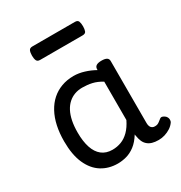

<svg xmlns="http://www.w3.org/2000/svg" viewBox="-183 -902 989 1049"><g transform="rotate(-30 312.0 -377.0)"><path d="M258 17Q201 17 157 -10.5Q113 -38 88 -94Q63 -150 63 -235Q63 -287 72.5 -331Q82 -375 101 -410Q120 -445 147 -469Q174 -493 209 -506Q244 -519 286 -519Q318 -519 352 -508.5Q386 -498 416 -481V-486Q416 -501 427 -508Q438 -515 460 -515Q482 -515 492.5 -508.5Q503 -502 503 -488V-96Q503 -83 507 -74.5Q511 -66 518 -62Q525 -58 534 -58Q544 -58 550.5 -60.5Q557 -63 563.5 -68Q570 -73 579 -80Q586 -86 595 -83.5Q604 -81 613 -73Q622 -63 623 -52Q624 -41 619 -33Q608 -17 591 -6Q574 5 554.5 11Q535 17 515 17Q492 17 475 12Q458 7 446 -3.5Q434 -14 427.5 -29Q421 -44 418 -63Q418 -64 417 -67.5Q416 -71 416 -75Q393 -38 366.5 -18Q340 2 312 9.5Q284 17 258 17ZM151 -239Q151 -184 164 -144.5Q177 -105 203.5 -84Q230 -63 270 -63Q299 -63 325.5 -73Q352 -83 375 -106Q398 -129 416 -166V-408Q385 -427 356 -433.5Q327 -440 295 -440Q269 -440 247 -432Q225 -424 207 -408Q189 -392 176.5 -368Q164 -344 157.5 -312Q151 -280 151 -239ZM172 -686Q155 -686 150 -698Q145 -710 145 -728Q145 -747 150 -759Q155 -771 172 -771H440Q458 -771 462.5 -759Q467 -747 467 -728Q467 -710 462.5 -698Q458 -686 440 -686Z"/></g></svg>

Font: Playwrite PT
Style: Regular
Weight: 400
Designer: Veronika Burian, José Scaglione
Foundry: TypeTogether
Version: Version 1.002